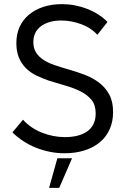

<svg xmlns="http://www.w3.org/2000/svg" viewBox="-20 -730 606 927"><path d="M291 10Q345 10 388.5 -4Q432 -18 462.5 -43.5Q493 -69 509.5 -106Q526 -143 526 -189Q526 -240 507 -274.5Q488 -309 457 -332Q426 -355 387.5 -369.5Q349 -384 310 -395Q275 -405 244 -415.5Q213 -426 190 -441Q167 -456 154 -476.5Q141 -497 141 -527Q141 -551 150 -570Q159 -589 176.5 -602.5Q194 -616 219 -623.5Q244 -631 276 -631Q322 -631 370 -614Q418 -597 450 -562L499 -624Q460 -664 401 -687Q342 -710 279 -710Q229 -710 188.5 -696.5Q148 -683 119 -658.5Q90 -634 74.5 -599.5Q59 -565 59 -522Q59 -481 71.5 -451.5Q84 -422 105 -401Q126 -380 154.5 -366Q183 -352 215 -341Q256 -328 296.5 -316.5Q337 -305 369.5 -288.5Q402 -272 422 -247.5Q442 -223 442 -182Q442 -154 432 -132.5Q422 -111 403 -97Q384 -83 356.5 -75.5Q329 -68 293 -68Q265 -68 237 -73.5Q209 -79 182.5 -89.5Q156 -100 133 -115.5Q110 -131 91 -152L40 -91Q63 -68 92 -49Q121 -30 153.5 -17Q186 -4 221 3Q256 10 291 10ZM217 177H266L328 34H257Z"/></svg>

Font: Fixel Variable
Style: Regular
Weight: 100
Width: 3
Designer: AlfaBravo + MacPaw
Foundry: Kyrylo Tkachov, Marchela Mozhyna, Serhii Makarenko, Maria Weinstein, Zakhar Kryvoshyya
Version: Version 1.211